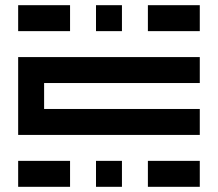

<svg xmlns="http://www.w3.org/2000/svg" viewBox="-20 -720 840 740"><path d="M50 -700V-600H250V-700ZM350 -700V-600H450V-700ZM550 -600H750V-700H550ZM50 -500V-200H750V-300H150V-400H750V-500ZM250 0V-100H50V0ZM450 0V-100H350V0ZM750 0V-100H550V0Z"/></svg>

Font: Mourier
Style: Regular
Weight: 400
Designer: Eric Mourier
Foundry: Velvetyne Type Foundry
Version: Version 2.000;hotconv 1.0.109;makeotfexe 2.5.65596